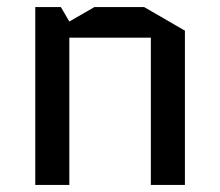

<svg xmlns="http://www.w3.org/2000/svg" viewBox="-20 -525 625 545"><path d="M504.9 -438V0H408.2V-418H176.8V0H80.1V-504.9H152.8L176.8 -463.9L248 -504.9H389.2Z"/></svg>

Font: Quantico
Style: Regular
Weight: 400
Designer: Matt Desmond
Foundry: MADtype
Version: Version 2.002